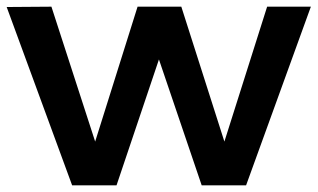

<svg xmlns="http://www.w3.org/2000/svg" viewBox="-21 -555 951 575"><path d="M-1 -534 133 -535 264 -131 391 -535H522L651 -131L779 -535H910L716 0H583L455 -377L328 0H195Z"/></svg>

Font: Montserrat Medium
Style: Regular
Weight: 500
Designer: Julieta Ulanovsky
Foundry: Julieta Ulanovsky
Version: Version 6.001